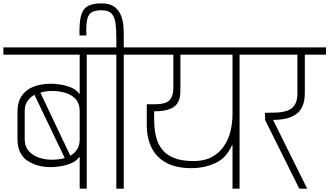

<svg xmlns="http://www.w3.org/2000/svg" viewBox="-56 -1122 1959 1142"><path d="M460 0H418V-187H414Q399 -165 369.5 -152Q340 -139 307 -133.5Q274 -128 248 -128Q161 -128 104.5 -168Q48 -208 48 -295V-457Q48 -516 74 -553Q100 -590 145 -607Q190 -624 248 -624Q274 -624 307 -618.5Q340 -613 369.5 -600.5Q399 -588 414 -565H418V-797H-36V-840H592V-797H460ZM91 -292Q91 -251 114 -224.5Q137 -198 174 -185Q211 -172 253 -172Q274 -172 293 -174.5Q312 -177 329 -182L149 -558Q123 -544 107 -520.5Q91 -497 91 -462ZM362 -196Q388 -210 403 -234Q418 -258 418 -292V-462Q418 -505 395.5 -531Q373 -557 335.5 -569Q298 -581 253 -581Q235 -581 217.5 -578.5Q200 -576 184 -571Z M636 0V-797H518V-840H636V-898Q636 -948 631 -984.5Q626 -1021 607.5 -1041Q589 -1061 548 -1061Q513 -1061 492 -1050.5Q471 -1040 463 -1008Q455 -976 458 -911H417Q415 -981 424.5 -1023Q434 -1065 463 -1083.5Q492 -1102 548 -1102Q572 -1102 592.5 -1096.5Q613 -1091 629 -1078Q645 -1065 656.5 -1044.5Q668 -1024 674 -994.5Q680 -965 680 -925V-840H812V-797H680V0Z M1327 0V-257H1323Q1291 -184 1229 -154Q1167 -124 1093 -122Q999 -120 937.5 -151.5Q876 -183 846.5 -241.5Q817 -300 817 -378V-502H867Q905 -502 928.5 -511Q952 -520 963.5 -541.5Q975 -563 975 -600V-797H740V-840H1501V-797H1369V0ZM861 -460Q860 -422 862 -380.5Q864 -339 874.5 -300.5Q885 -262 910 -231Q935 -200 980 -182Q1025 -164 1096 -164Q1159 -164 1203 -187.5Q1247 -211 1274.5 -250.5Q1302 -290 1314.5 -340Q1327 -390 1327 -442V-797H1017V-581Q1017 -553 1010 -530.5Q1003 -508 986 -492.5Q969 -477 938.5 -468.5Q908 -460 861 -460Z M1724 0 1521 -408 1520 -451Q1555 -451 1589.5 -452.5Q1624 -454 1652 -463.5Q1680 -473 1696.5 -497Q1713 -521 1713 -566V-797H1429V-840H1883V-797H1757V-569Q1757 -524 1744.5 -493.5Q1732 -463 1707.5 -444.5Q1683 -426 1648 -417.5Q1613 -409 1568 -409L1771 0Z"/></svg>

Font: Matangi Light
Style: Regular
Weight: 300
Designer: Prashant Pant
Foundry: The Graphic Ant
Version: Version 3.002